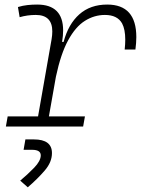

<svg xmlns="http://www.w3.org/2000/svg" viewBox="-20 -547 626 830"><path d="M5.4 0 13.2 -43.9H144.5L203.1 -377.9Q206.1 -396 206.1 -411.1Q206.1 -482.4 134.8 -482.4Q98.6 -482.4 64.9 -472.7L57.6 -516.6Q78.1 -522.9 98.9 -525.1Q119.6 -527.3 140.6 -527.3Q252.9 -527.3 252.9 -415.5Q252.9 -393.1 248.5 -365.7H254.9Q275.4 -442.9 323 -485.1Q370.6 -527.3 443.4 -527.3Q569.3 -527.3 569.3 -386.7Q569.3 -361.8 565.4 -333H519Q521.5 -356 521.5 -375.5Q521.5 -419.9 507.8 -445.8Q487.3 -482.4 433.6 -482.4Q387.7 -482.4 347.2 -457Q306.6 -431.6 274.7 -373Q242.7 -314.5 221.7 -215.3L191.4 -43.9H347.2L339.4 0ZM100.1 262.7 67.4 233.9Q99.1 207.5 127.7 178Q156.2 148.4 156.2 124.5Q156.2 100.6 118.7 100.6H82L89.8 55.7H126.5Q204.6 55.7 204.6 114.7Q204.6 153.8 173.6 189.9Q142.6 226.1 100.1 262.7Z"/></svg>

Font: CaskaydiaCove NF ExtraLight
Style: Italic
Weight: 200
Italic angle: -10°
Designer: Aaron Bell
Foundry: Saja Typeworks
Version: Version 2111.001; VTT 6.35;Nerd Fonts 3.2.1